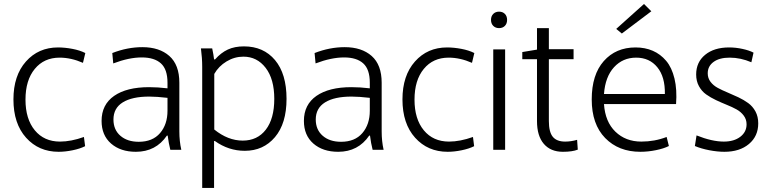

<svg xmlns="http://www.w3.org/2000/svg" viewBox="-20 -746 3832 956"><path d="M278.8 -41Q333.5 -41 397.9 -64L403.8 -18.1Q378.4 -5.4 341.6 2.2Q304.7 9.8 272 9.8Q172.9 9.8 109.9 -60.3Q46.9 -130.4 46.9 -251Q46.9 -369.6 109.1 -439.7Q171.4 -509.8 269 -509.8Q302.7 -509.8 340.3 -502.7Q377.9 -495.6 404.8 -481.9L393.1 -433.1Q334 -459 276.9 -459Q199.2 -459 153.1 -402.8Q106.9 -346.7 106.9 -250Q106.9 -153.3 153.3 -97.2Q199.7 -41 278.8 -41Z M814 -194.8V-258.8Q760.3 -265.1 723.1 -265.1Q637.7 -265.1 591.3 -236.3Q544.9 -207.5 544.9 -150.9Q544.9 -100.1 579.3 -70.1Q613.8 -40 670.9 -40Q739.7 -40 776.9 -83.3Q814 -126.5 814 -194.8ZM814 -306.2V-334Q814 -400.9 781.2 -430.4Q748.5 -460 686 -460Q622.1 -460 543.9 -430.2L539.1 -481.9Q614.3 -511.2 689 -511.2Q773.4 -511.2 823.2 -467.3Q873 -423.3 873 -334V-91.8Q873 -42.5 882.8 0H828.1Q819.8 -32.2 814.9 -70.8H811Q755.9 9.8 656.7 9.8Q580.1 9.8 533 -31.2Q485.8 -72.3 485.8 -144Q485.8 -225.1 548.3 -268.6Q610.8 -312 722.2 -312Q765.6 -312 814 -306.2Z M1046.9 -377.9V-101.1Q1115.2 -45.9 1188.5 -45.9Q1261.7 -45.9 1303.7 -100.6Q1345.7 -155.3 1345.7 -253.9Q1345.7 -352.5 1302.7 -408.2Q1259.8 -463.9 1191.9 -463.9Q1147.5 -463.9 1108.2 -440.2Q1068.8 -416.5 1046.9 -377.9ZM986.8 189.9V-413.1Q986.8 -456.5 980.5 -504.9H1036.6Q1043.5 -472.7 1045.9 -450.2H1050.8Q1080.1 -483.4 1114.3 -499.3Q1148.4 -515.1 1194.8 -515.1Q1292 -515.1 1349.4 -446.8Q1406.7 -378.4 1406.7 -253.9Q1406.7 -131.3 1349.1 -63.2Q1291.5 4.9 1198.7 4.9Q1118.2 4.9 1049.8 -43.9H1045.9V189.9Z M1821.3 -194.8V-258.8Q1767.6 -265.1 1730.5 -265.1Q1645 -265.1 1598.6 -236.3Q1552.2 -207.5 1552.2 -150.9Q1552.2 -100.1 1586.7 -70.1Q1621.1 -40 1678.2 -40Q1747.1 -40 1784.2 -83.3Q1821.3 -126.5 1821.3 -194.8ZM1821.3 -306.2V-334Q1821.3 -400.9 1788.6 -430.4Q1755.9 -460 1693.4 -460Q1629.4 -460 1551.3 -430.2L1546.4 -481.9Q1621.6 -511.2 1696.3 -511.2Q1780.8 -511.2 1830.6 -467.3Q1880.4 -423.3 1880.4 -334V-91.8Q1880.4 -42.5 1890.1 0H1835.4Q1827.1 -32.2 1822.3 -70.8H1818.4Q1763.2 9.8 1664.1 9.8Q1587.4 9.8 1540.3 -31.2Q1493.2 -72.3 1493.2 -144Q1493.2 -225.1 1555.7 -268.6Q1618.2 -312 1729.5 -312Q1772.9 -312 1821.3 -306.2Z M2215.8 -41Q2270.5 -41 2335 -64L2340.8 -18.1Q2315.4 -5.4 2278.6 2.2Q2241.7 9.8 2209 9.8Q2109.9 9.8 2046.9 -60.3Q1983.9 -130.4 1983.9 -251Q1983.9 -369.6 2046.1 -439.7Q2108.4 -509.8 2206.1 -509.8Q2239.7 -509.8 2277.3 -502.7Q2314.9 -495.6 2341.8 -481.9L2330.1 -433.1Q2271 -459 2213.9 -459Q2136.2 -459 2090.1 -402.8Q2043.9 -346.7 2043.9 -250Q2043.9 -153.3 2090.3 -97.2Q2136.7 -41 2215.8 -41Z M2436 0V-500H2495.1V0ZM2464.8 -688Q2482.9 -688 2493.9 -676.8Q2504.9 -665.5 2504.9 -647Q2504.9 -628.4 2493.9 -617.2Q2482.9 -606 2464.8 -606Q2447.3 -606 2436 -617.2Q2424.8 -628.4 2424.8 -647Q2424.8 -665.5 2436 -676.8Q2447.3 -688 2464.8 -688Z M2653.8 -451.2H2580.6V-486.8L2653.8 -499V-606H2712.9V-501H2835.9V-451.2H2712.9V-143.1Q2712.9 -88.9 2732.4 -64.9Q2752 -41 2793.9 -41Q2823.7 -41 2853.5 -49.8L2856.9 -1Q2830.1 9.8 2782.7 9.8Q2721.7 9.8 2687.7 -29.8Q2653.8 -69.3 2653.8 -143.1Z M2987.3 -277.8H3290.5Q3292 -363.3 3252.9 -411.1Q3213.9 -459 3147.5 -459Q3081.1 -459 3037.4 -411.4Q2993.7 -363.8 2987.3 -277.8ZM3346.2 -228H2987.3Q2993.2 -139.6 3044.2 -90.3Q3095.2 -41 3173.3 -41Q3239.7 -41 3299.3 -64L3310.5 -19Q3285.6 -6.3 3246.1 1.7Q3206.5 9.8 3168.5 9.8Q3060.1 9.8 2993.2 -58.8Q2926.3 -127.4 2926.3 -251Q2926.3 -374 2986.3 -441.9Q3046.4 -509.8 3144.5 -509.8Q3191.9 -509.8 3230.2 -493.2Q3268.6 -476.6 3296.9 -443.1Q3325.2 -409.7 3338.4 -354.7Q3351.6 -299.8 3346.2 -228ZM3076.2 -579.1 3048.3 -602.1 3186.5 -726.1 3223.1 -689.9Z M3503.9 -380.9Q3503.9 -356.9 3517.8 -338.6Q3531.7 -320.3 3554 -308.3Q3576.2 -296.4 3602.8 -285.4Q3629.4 -274.4 3656.2 -261.7Q3683.1 -249 3705.3 -232.9Q3727.5 -216.8 3741.5 -191.2Q3755.4 -165.5 3755.4 -131.8Q3755.4 -67.9 3709.2 -29.1Q3663.1 9.8 3586.9 9.8Q3552.2 9.8 3511.5 2Q3470.7 -5.9 3439.9 -19L3448.2 -71.8Q3525.4 -41 3584 -41Q3634.8 -41 3666 -64.9Q3697.3 -88.9 3697.3 -127Q3697.3 -151.4 3683.3 -170.2Q3669.4 -189 3647.5 -201.2Q3625.5 -213.4 3598.6 -224.1Q3571.8 -234.9 3544.9 -247.6Q3518.1 -260.3 3496.1 -275.9Q3474.1 -291.5 3460.2 -316.9Q3446.3 -342.3 3446.3 -375Q3446.3 -436.5 3491 -473.1Q3535.6 -509.8 3610.4 -509.8Q3643.6 -509.8 3677.2 -502.4Q3710.9 -495.1 3731.9 -483.9L3721.2 -436Q3667.5 -459 3613.3 -459Q3562 -459 3533 -437.7Q3503.9 -416.5 3503.9 -380.9Z"/></svg>

Font: LT Hoop Light
Style: Regular
Weight: 300
Designer: Daniel Lyons
Foundry: LyonsType
Version: Version 1.000